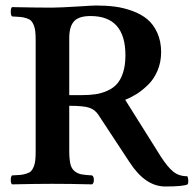

<svg xmlns="http://www.w3.org/2000/svg" viewBox="-20 -674 715 704"><path d="M233.9 -534.2V-325.2H278.8Q307.6 -325.2 329.6 -328.4Q351.6 -331.5 373.3 -341.1Q395 -350.6 408.9 -366.2Q422.9 -381.8 431.4 -408.4Q439.9 -435.1 439.9 -471.2Q439.9 -615.2 312 -615.2Q269 -615.2 251.5 -595.9Q233.9 -576.7 233.9 -534.2ZM170.9 0Q113.8 0 23.9 2Q19.5 -2.4 19.5 -14.4Q19.5 -26.4 23.9 -30.8Q43.9 -31.7 54.9 -32.7Q65.9 -33.7 77.1 -37.4Q88.4 -41 93.8 -46.4Q99.1 -51.8 103.5 -62.3Q107.9 -72.8 109.4 -86.7Q110.8 -100.6 110.8 -122.1V-523.9Q110.8 -544.9 109.4 -558.6Q107.9 -572.3 103.5 -582.5Q99.1 -592.8 93.8 -598.1Q88.4 -603.5 77.1 -607.2Q65.9 -610.8 54.7 -611.8Q43.5 -612.8 23.9 -613.8Q19.5 -618.2 19.5 -630.9Q19.5 -643.6 23.9 -647.9Q117.7 -646 170.9 -646Q206.1 -646.5 263.2 -650.1Q320.3 -653.8 333 -653.8Q369.6 -653.8 401.6 -649.7Q433.6 -645.5 465.6 -633.8Q497.6 -622.1 520 -603.5Q542.5 -585 556.6 -554Q570.8 -522.9 570.8 -482.9Q570.8 -446.3 557.6 -415Q544.4 -383.8 522.9 -363Q501.5 -342.3 481 -329.3Q460.4 -316.4 439 -308.1L570.8 -98.1Q594.7 -61.5 615.2 -44.7Q635.7 -27.8 667 -27.8Q669.9 -22 670.4 -12.7Q670.9 -3.4 668 2Q652.3 9.8 585.9 9.8Q512.7 9.8 455.1 -79.1L340.8 -252.9Q328.6 -271.5 307.9 -278.8Q287.1 -286.1 233.9 -286.1V-122.1Q233.9 -91.3 238 -73.2Q242.2 -55.2 253.9 -46.1Q265.6 -37.1 278.8 -34.7Q292 -32.2 317.9 -30.8Q324.2 -26.4 324.2 -14.4Q324.2 -2.4 317.9 2Q235.8 0 170.9 0Z"/></svg>

Font: Common Serif SemiBold
Style: Regular
Weight: 600
Designer: Philipp H. Poll, Khaled Hosny
Foundry: Stefan Peev, Context Ltd.
Version: Version 1.026